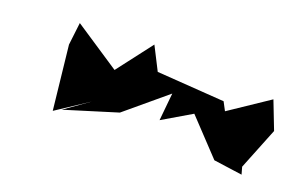

<svg xmlns="http://www.w3.org/2000/svg" viewBox="-43 -466 611 391"><g transform="rotate(15 262.5 -270.5)"><path d="M481 -180 525 -267 507 -329 418 -280 410 -299 265 -322 244 -374 179 -303 86 -377 76 -329 79 -190 151 -229 96 -197 212 -222 305 -287 294 -228 359 -259 423 -178 484 -164Z"/></g></svg>

Font: Charger Distortion
Style: 2
Weight: 400
Designer: Jasper
Foundry: Cannot Into Space Fonts
Version: Version 0.98